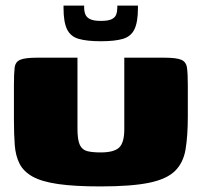

<svg xmlns="http://www.w3.org/2000/svg" viewBox="-20 -667 724 689"><path d="M654 -250Q654 -180 646 -131.5Q638 -83 608 -53.5Q578 -24 514.5 -11Q451 2 340 2Q248 2 189 -6.5Q130 -15 97.5 -33Q65 -51 50.5 -79Q36 -107 33 -146Q30 -185 30 -236V-362Q30 -403 32.5 -424Q35 -445 52.5 -452.5Q70 -460 113 -460H258V-205Q258 -165 266.5 -147Q275 -129 293.5 -124.5Q312 -120 341 -120Q389 -120 407.5 -137.5Q426 -155 426 -203V-460H569Q613 -460 630.5 -452.5Q648 -445 651 -424Q654 -403 654 -362ZM342 -519Q292 -519 262.5 -527.5Q233 -536 220.5 -562Q208 -588 208 -638V-647H282V-640Q282 -626 286.5 -615Q291 -604 304 -598Q317 -592 342 -592Q368 -592 380.5 -598Q393 -604 397 -615Q401 -626 401 -640V-647H475V-638Q475 -588 462.5 -562Q450 -536 421 -527.5Q392 -519 342 -519Z"/></svg>

Font: Genos Thin Black
Style: Regular
Weight: 900
Version: Version 1.010